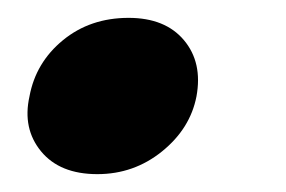

<svg xmlns="http://www.w3.org/2000/svg" viewBox="-20 -187 320 215"><path d="M89 8Q47 8 26 -17.5Q5 -43 13 -79Q20 -117 50.5 -142Q81 -167 124 -167Q165 -167 186 -142Q207 -117 200 -79Q193 -43 161.5 -17.5Q130 8 89 8Z"/></svg>

Font: Albert Sans ExtraBold
Style: Italic
Weight: 800
Italic angle: -11.25°
Designer: Andreas Rasmussen
Foundry: a.Foundry
Version: Version 1.025